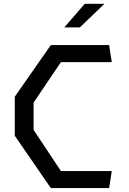

<svg xmlns="http://www.w3.org/2000/svg" viewBox="-20 -960 660 980"><path d="M239.5 0H537L550.5 -87H291L151.5 -297V-436.5L291 -643H550.5L537 -730H239.5L55.5 -466.5V-267ZM387.5 -820H308L412.5 -940.5H513Z"/></svg>

Font: Monaspace Krypton
Style: Regular
Weight: 400
Designer: Riley Cran & the Lettermatic Team
Foundry: Lettermatic
Version: Version 1.200 (Monaspace Krypton)